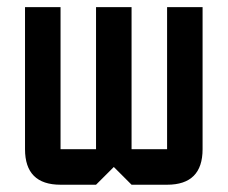

<svg xmlns="http://www.w3.org/2000/svg" viewBox="-20 -508 626 528"><path d="M244.1 -488.3H341.8V-97.7H439.5V-488.3H537.1V-97.7Q537.1 0 439.5 0H341.8L293 -48.8L244.1 0H146.5Q48.8 0 48.8 -97.7V-488.3H146.5V-97.7H244.1Z"/></svg>

Font: BabelStone Runic Beagnoth
Style: Regular
Weight: 400
Designer: Andrew West
Foundry: BabelStone
Version: Version 7.004;November 9, 2023